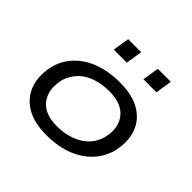

<svg xmlns="http://www.w3.org/2000/svg" viewBox="-173 -904 1104 1104"><g transform="rotate(45 379.0 -352.5)"><path d="M337 9Q233 9 169 -31Q105 -71 82.5 -141Q60 -211 83 -300Q99 -352 131.5 -390.5Q164 -429 208 -454.5Q252 -480 306.5 -492.5Q361 -505 422 -505Q526 -505 590 -465.5Q654 -426 676.5 -357Q699 -288 676 -198Q659 -146 627 -107.5Q595 -69 551 -43Q507 -17 453 -4Q399 9 337 9ZM342 -70Q400 -70 447.5 -86Q495 -102 530 -133.5Q565 -165 581 -215Q606 -307 562 -366.5Q518 -426 415 -426Q360 -426 311.5 -411Q263 -396 229 -364Q195 -332 178 -283Q154 -190 197 -130Q240 -70 342 -70ZM504 -613 520 -714H626L610 -613ZM263 -613 279 -714H385L369 -613Z"/></g></svg>

Font: Nunito Sans 7pt Expanded
Style: Italic
Weight: 400
Width: 7
Italic angle: -9°
Designer: Vernon Adams
Foundry: Vernon Adams
Version: Version 3.101;gftools[0.9.27]